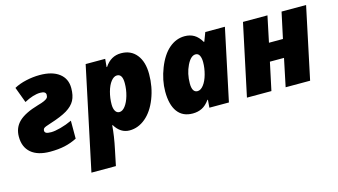

<svg xmlns="http://www.w3.org/2000/svg" viewBox="-88 -878 2524 1432"><g transform="rotate(-15 1173.5 -161.5)"><path d="M82 -517.1Q121.6 -539.1 175 -551Q228.5 -563 280.8 -563Q376.5 -563 430.2 -522.2Q483.9 -481.4 483.9 -408.2Q483.9 -350.6 464.1 -313.7Q444.3 -276.9 398.7 -249Q353 -221.2 263.2 -192.9Q222.2 -180.2 213.6 -172.9Q205.1 -165.5 205.1 -152.8Q205.1 -141.6 215.6 -135.3Q226.1 -128.9 254.9 -128.9Q283.2 -128.9 328.6 -141.1Q374 -153.3 418 -173.8V-35.2Q373 -12.2 323.5 -1.2Q273.9 9.8 210.9 9.8Q114.7 9.8 63.5 -33.9Q12.2 -77.6 12.2 -158.2Q12.2 -228.5 59.3 -273.7Q106.4 -318.8 210.9 -349.1Q243.2 -357.9 261.2 -366.2Q279.3 -374.5 286.6 -382.8Q293.9 -391.1 293.9 -407.2Q293.9 -434.1 251 -434.1Q197.3 -434.1 127 -396Z M823.7 9.8Q753.9 9.8 710.9 -61H707Q701.2 20 679.7 120.1L654.8 240.2H465.8L633.8 -553.2H784.7L778.8 -491.2H782.7Q829.6 -563 908.7 -563Q984.9 -563 1028.3 -508.5Q1071.8 -454.1 1071.8 -358.9Q1071.8 -259.8 1037.6 -172.1Q1003.4 -84.5 947 -37.4Q890.6 9.8 823.7 9.8ZM836.9 -411.1Q812.5 -411.1 790.5 -383.3Q768.6 -355.5 755.6 -308.1Q742.7 -260.7 742.7 -211.9Q742.7 -180.2 753.9 -161.1Q765.1 -142.1 785.6 -142.1Q809.1 -142.1 830.6 -169.9Q852.1 -197.8 865.5 -244.6Q878.9 -291.5 878.9 -340.8Q878.9 -411.1 836.9 -411.1Z M1388.7 -142.1Q1413.1 -142.1 1435.3 -170.7Q1457.5 -199.2 1470.7 -247.1Q1483.9 -294.9 1483.9 -340.8Q1483.9 -372.6 1474.1 -391.8Q1464.4 -411.1 1443.8 -411.1Q1406.7 -411.1 1376.7 -349.4Q1346.7 -287.6 1346.7 -211.9Q1346.7 -142.1 1388.7 -142.1ZM1591.8 0H1440.9L1445.8 -60.1H1441.9Q1414.6 -22 1382.8 -6.1Q1351.1 9.8 1311 9.8Q1233.9 9.8 1193.8 -44.7Q1153.8 -99.1 1153.8 -201.2Q1153.8 -288.6 1189.5 -379.4Q1225.1 -470.2 1279.5 -516.6Q1334 -563 1399.9 -563Q1440.9 -563 1472.2 -544.7Q1503.4 -526.4 1527.8 -484.9H1531.7L1557.6 -553.2H1709Z M2037.6 -553.2 1995.6 -353H2103.5L2146.5 -553.2H2335.9L2218.8 0H2029.8L2074.7 -214.8H1965.8L1919.9 0H1731L1848.6 -553.2Z"/></g></svg>

Font: Open Sans Extrabold
Style: Italic
Weight: 800
Italic angle: -12°
Foundry: Ascender Corporation
Version: Version 1.10